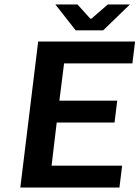

<svg xmlns="http://www.w3.org/2000/svg" viewBox="-20 -840 625 860"><path d="M71 0H515L527 -98H211L234 -291H493L505 -389H246L267 -556H573L585 -654H151ZM463 -820 389 -756H385L327 -820H228L319 -704H442L562 -820Z"/></svg>

Font: Falling Sky
Style: ExtObl
Weight: 400
Designer: Paul D. Hunt
Foundry: Adobe Systems Incorporated
Version: Version 1.02